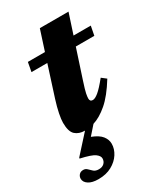

<svg xmlns="http://www.w3.org/2000/svg" viewBox="-209 -637 843 983"><g transform="rotate(-30 212.5 -145.0)"><path d="M72.5 265Q34.5 265 14 251.2Q-6.5 237.5 -6.5 217.5Q-6.5 204.5 2.2 194.5Q11 184.5 27 184.5Q40.5 184.5 49.5 193.8Q58.5 203 69.2 212.5Q80 222 99 222Q119.5 222 131 210.8Q142.5 199.5 142.5 182.5Q142.5 167.5 123 153.2Q103.5 139 40 125L41.5 119.5L136 15Q101 15 79.8 -4.2Q58.5 -23.5 58.5 -75.5Q58.5 -95.5 65 -128.2Q71.5 -161 84.5 -202L142 -381.5H48.5L58.5 -436H159.5L198 -555H367.5L328.5 -436H430.5L420 -381.5H310.5L255.5 -213.5Q239.5 -165 236 -146.8Q232.5 -128.5 232.5 -119Q232.5 -100.5 249.5 -100.5Q263 -100.5 284 -117.8Q305 -135 341 -179.5L368 -158.5Q320.5 -81.5 276.2 -43.8Q232 -6 191 6.5L146 57.5Q187.5 73.5 204.2 95Q221 116.5 221 141Q221 171.5 202.8 200Q184.5 228.5 151.2 246.8Q118 265 72.5 265Z"/></g></svg>

Font: Newsreader Text ExtraBold
Style: Italic
Weight: 800
Italic angle: -17°
Designer: Hugues Gentile
Foundry: Production Type
Version: Version 1.001